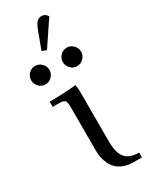

<svg xmlns="http://www.w3.org/2000/svg" viewBox="-212 -848 704 893"><g transform="rotate(-30 140.0 -401.5)"><path d="M11.5 -533Q-2.9 -547.9 -2.9 -567.9Q-2.9 -587.9 11.5 -602.5Q25.9 -617.2 45.9 -617.2Q65.9 -617.2 80.6 -602.5Q95.2 -587.9 95.2 -567.9Q95.2 -547.9 80.6 -533Q65.9 -518.1 45.9 -518.1Q25.9 -518.1 11.5 -533ZM22 -411.1V-439Q94.7 -439 165 -445.8L168 -418V-141.1Q168 -79.6 190.9 -52.7Q213.9 -25.9 264.2 -25.9V0H221.2Q192.4 0 169.9 -8.1Q147.5 -16.1 133.5 -29.1Q119.6 -42 110.6 -60.3Q101.6 -78.6 97.9 -97.2Q94.2 -115.7 94.2 -136.2V-371.1Q94.2 -396 87.2 -403.6Q80.1 -411.1 55.2 -411.1ZM106.9 -662.1 141.1 -753.9Q151.4 -781.2 161.6 -792.2Q171.9 -803.2 189 -803.2Q207 -803.2 219.2 -784.2L130.9 -652.8ZM181.4 -533Q167 -547.9 167 -567.9Q167 -587.9 181.4 -602.5Q195.8 -617.2 215.8 -617.2Q235.8 -617.2 250.5 -602.5Q265.1 -587.9 265.1 -567.9Q265.1 -547.9 250.5 -533Q235.8 -518.1 215.8 -518.1Q195.8 -518.1 181.4 -533Z"/></g></svg>

Font: Dihjauti S
Style: Regular
Weight: 400
Designer: T. Christopher White
Version: Version 3.0.0